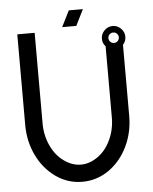

<svg xmlns="http://www.w3.org/2000/svg" viewBox="-55 -835 702 881"><g transform="rotate(-5 296.0 -394.5)"><path d="M360 -789H295L258 -715H323ZM50 -700V-282Q50 -207 81 -142.5Q112 -78 167 -39Q222 0 289 0Q356 0 412 -39Q467 -78 498 -142.5Q529 -207 529 -282V-610Q543 -625 543 -646Q543 -668 527 -684Q511 -700 489 -700Q467 -700 451 -684Q435 -668 435 -646Q435 -625 449 -610V-282Q449 -227 426.5 -179Q404 -131 366 -105Q329 -79 289.5 -79Q250 -79 213 -105Q175 -131 152.5 -179Q130 -227 130 -282V-700ZM506 -663Q513 -656 513 -646Q513 -636 506 -629Q499 -622 489 -622Q479 -622 472 -629Q465 -636 465 -646Q465 -656 472 -663Q479 -670 489 -670Q499 -670 506 -663Z"/></g></svg>

Font: Sakbunderan
Style: Regular
Weight: 400
Version: Version 1.00